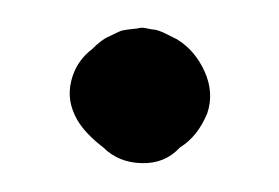

<svg xmlns="http://www.w3.org/2000/svg" viewBox="-20 -406 199 137"><path d="M106.4 -377.9Q119.1 -370.1 126 -355Q132.8 -339.8 127.9 -325.2Q121.1 -308.6 108.4 -300.8Q97.7 -289.1 81.1 -289.6Q64.5 -290 53.7 -300.8Q41 -310.5 35.2 -320.3Q27.3 -334 30.8 -348.1Q34.2 -362.3 45.9 -371.1Q52.7 -377.9 57.6 -379.9Q65.4 -383.8 67.4 -384.3Q69.3 -384.8 78.1 -385.7Q81.1 -386.7 85 -385.7Q88.9 -384.8 90.8 -384.8Q94.7 -383.8 98.6 -381.8Q102.5 -379.9 106.4 -377.9Z"/></svg>

Font: Schoolbell
Style: Regular
Weight: 400
Designer: Font Diner, Inc
Foundry: Font Diner, Inc
Version: Version 1.000